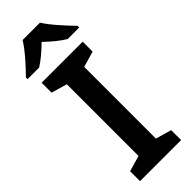

<svg xmlns="http://www.w3.org/2000/svg" viewBox="-305 -961 985 985"><g transform="rotate(-45 187.5 -469.0)"><path d="M250 -938H124C97 -893 38 -828 0 -790V-778H84C119 -800 151 -828 186 -862C222 -828 256 -799 291 -778H375V-790C339 -827 277 -893 250 -938ZM336 0V-72L250 -97V-617L336 -642V-714H38V-642L124 -617V-97L38 -72V0Z"/></g></svg>

Font: Noto Sans Syriac SemiBold
Style: Regular
Weight: 600
Designer: Patrick Giasson and the Monotype Design Team
Foundry: Monotype Imaging Inc.
Version: Version 3.000